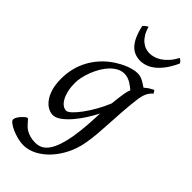

<svg xmlns="http://www.w3.org/2000/svg" viewBox="-289 -725 1021 1021"><g transform="rotate(45 221.5 -214.5)"><path d="M165 -46.9Q175.3 -46.9 192.9 -63.2Q210.4 -79.6 230.7 -106.9Q251 -134.3 271.7 -170.4Q292.5 -206.5 308.6 -246.1Q310.5 -264.6 312.7 -284.9Q314.9 -305.2 318.8 -328.1Q320.3 -338.4 323 -347.7Q325.7 -356.9 329.1 -365.2Q321.8 -371.1 313 -377.9Q304.2 -384.8 293.7 -391.1Q283.2 -397.5 271 -401.6Q258.8 -405.8 245.1 -405.8Q222.7 -405.8 202.6 -394.8Q182.6 -383.8 165.8 -365.7Q148.9 -347.7 135.5 -324.5Q122.1 -301.3 112.5 -276.6Q103 -252 97.9 -228Q92.8 -204.1 92.8 -185.1Q92.8 -153.3 98.6 -127.9Q104.5 -102.5 114.3 -84.5Q124 -66.4 137.2 -56.6Q150.4 -46.9 165 -46.9ZM429.2 -439.9Q412.6 -426.3 403.1 -406.2Q393.6 -386.2 389.2 -351.1Q382.3 -293 379.2 -245.1Q376 -197.3 373.8 -155.5Q371.6 -113.8 368.4 -75.9Q365.2 -38.1 358.4 -0.5Q349.6 50.3 327.4 94.7Q305.2 139.2 274.7 172.4Q244.1 205.6 207.3 224.9Q170.4 244.1 132.3 244.1Q111.8 244.1 88.1 238Q64.5 231.9 44.4 223.1Q24.4 214.4 11 204.1Q-2.4 193.8 -2.4 185.1Q-2.4 176.8 3.9 166.3Q10.3 155.8 18.6 146.7Q26.9 137.7 34.9 131.3Q43 125 46.4 125Q50.3 125 54.4 129.9Q58.6 134.8 64.7 141.8Q70.8 148.9 79.3 157.5Q87.9 166 100.1 173.1Q112.3 180.2 129.4 185.1Q146.5 189.9 169.4 189.9Q216.8 189.9 244.6 147.5Q272.5 105 286.6 23.4Q291 -3.9 293.7 -28.1Q296.4 -52.2 298.1 -75Q299.8 -97.7 300.8 -119.4Q301.8 -141.1 302.7 -164.1Q287.1 -133.3 266.4 -100.8Q245.6 -68.4 222.4 -41.5Q199.2 -14.6 175.3 2.7Q151.4 20 129.9 20Q113.8 20 95.5 10.7Q77.1 1.5 61.3 -18.8Q45.4 -39.1 35.2 -71Q24.9 -103 24.9 -148.9Q24.9 -187.5 33.7 -224.4Q42.5 -261.2 60.3 -294.7Q78.1 -328.1 105 -357.7Q131.8 -387.2 168 -411.1Q181.6 -419.9 197.3 -428.2Q212.9 -436.5 229.5 -442.9Q246.1 -449.2 262.5 -453.1Q278.8 -457 293.9 -457Q304.7 -457 314.9 -453.9Q325.2 -450.7 334.7 -445.8Q344.2 -440.9 352.8 -435.1Q361.3 -429.2 369.1 -424.3Q380.4 -435.1 392.8 -442.9Q405.3 -450.7 418 -457L429.2 -439.9ZM414.6 -651.9Q396.5 -612.3 376.7 -585.7Q356.9 -559.1 336.4 -543Q315.9 -526.9 295.4 -519.8Q274.9 -512.7 255.4 -512.7Q233.9 -512.7 215.1 -519.8Q196.3 -526.9 180.7 -543.2Q165 -559.6 152.8 -586.2Q140.6 -612.8 132.3 -651.9Q139.2 -660.2 145.5 -664.6Q151.9 -668.9 159.2 -672.9Q166 -646 177.5 -627.4Q189 -608.9 202.9 -597.4Q216.8 -585.9 231.9 -580.8Q247.1 -575.7 261.2 -575.7Q276.4 -575.7 293.9 -580.8Q311.5 -585.9 328.9 -597.4Q346.2 -608.9 362.8 -627.4Q379.4 -646 393.6 -672.9Q400.4 -668.9 405 -665Q409.7 -661.1 414.6 -651.9Z"/></g></svg>

Font: Gentium
Style: Italic
Weight: 400
Italic angle: -7°
Designer: J. Victor Gaultney
Version: Version 1.02; 2005; OFL release